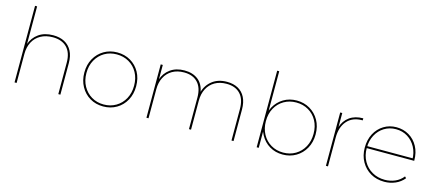

<svg xmlns="http://www.w3.org/2000/svg" viewBox="-53 -1268 4078 1797"><g transform="rotate(15 1986.0 -369.5)"><path d="M115 0V-742H135V-370L133 -373Q156 -441 212 -480.5Q268 -520 352 -520Q416 -520 462 -495.5Q508 -471 533.5 -423Q559 -375 559 -305V0H539V-305Q539 -401 490 -451Q441 -501 353 -501Q285 -501 236 -473.5Q187 -446 161 -396.5Q135 -347 135 -281V0Z M973 3Q901 3 844.5 -30.5Q788 -64 755 -123.5Q722 -183 722 -259Q722 -336 755 -394.5Q788 -453 844.5 -486.5Q901 -520 973 -520Q1045 -520 1102 -486.5Q1159 -453 1191.5 -394.5Q1224 -336 1224 -259Q1224 -183 1191.5 -123.5Q1159 -64 1102 -30.5Q1045 3 973 3ZM973 -16Q1039 -16 1091.5 -47Q1144 -78 1174 -133Q1204 -188 1204 -259Q1204 -331 1174 -385.5Q1144 -440 1091.5 -470.5Q1039 -501 973 -501Q907 -501 855 -470.5Q803 -440 772.5 -385.5Q742 -331 742 -259Q742 -188 772.5 -133Q803 -78 855 -47Q907 -16 973 -16Z M1393 0V-517H1413V-371L1411 -374Q1433 -441 1488 -480.5Q1543 -520 1624 -520Q1704 -520 1756 -479.5Q1808 -439 1821 -359L1818 -360Q1837 -431 1893.5 -475.5Q1950 -520 2036 -520Q2098 -520 2143 -495.5Q2188 -471 2212.5 -423Q2237 -375 2237 -305V0H2217V-305Q2217 -401 2169.5 -451Q2122 -501 2037 -501Q1971 -501 1923.5 -473.5Q1876 -446 1850.5 -396.5Q1825 -347 1825 -281V0H1805V-305Q1805 -401 1757.5 -451Q1710 -501 1625 -501Q1559 -501 1511.5 -473.5Q1464 -446 1438.5 -396.5Q1413 -347 1413 -281V0Z M2712 3Q2641 3 2585 -30.5Q2529 -64 2496.5 -123.5Q2464 -183 2464 -259Q2464 -336 2496.5 -394.5Q2529 -453 2585 -486.5Q2641 -520 2712 -520Q2783 -520 2840 -486.5Q2897 -453 2930 -394.5Q2963 -336 2963 -259Q2963 -183 2930 -123.5Q2897 -64 2840 -30.5Q2783 3 2712 3ZM2461 0V-742H2481V-330L2471 -260L2481 -190V0ZM2712 -16Q2778 -16 2830.5 -47Q2883 -78 2913 -133Q2943 -188 2943 -259Q2943 -331 2913 -385.5Q2883 -440 2830.5 -470.5Q2778 -501 2712 -501Q2646 -501 2593.5 -470.5Q2541 -440 2511 -385.5Q2481 -331 2481 -259Q2481 -188 2511 -133Q2541 -78 2593.5 -47Q2646 -16 2712 -16Z M3132 0V-517H3152V-374L3150 -377Q3171 -445 3223.5 -482.5Q3276 -520 3355 -520V-500Q3354 -500 3352.5 -500Q3351 -500 3349 -500Q3256 -500 3204 -440.5Q3152 -381 3152 -278V0Z M3697 3Q3622 3 3564 -30.5Q3506 -64 3472.5 -123.5Q3439 -183 3439 -259Q3439 -336 3470 -394.5Q3501 -453 3555.5 -486.5Q3610 -520 3678 -520Q3746 -520 3800.5 -487.5Q3855 -455 3886.5 -397Q3918 -339 3918 -264Q3918 -263 3918 -262Q3918 -261 3918 -259H3450V-278H3907L3899 -263Q3899 -331 3870 -385Q3841 -439 3791.5 -470Q3742 -501 3678 -501Q3615 -501 3565 -470Q3515 -439 3486.5 -385Q3458 -331 3458 -263V-259Q3458 -188 3489 -133Q3520 -78 3574 -47Q3628 -16 3697 -16Q3749 -16 3795.5 -36Q3842 -56 3873 -96L3887 -82Q3853 -40 3803 -18.5Q3753 3 3697 3Z"/></g></svg>

Font: Montserrat Thin Thin
Style: Regular
Weight: 250
Version: Version 9.000